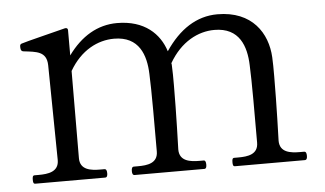

<svg xmlns="http://www.w3.org/2000/svg" viewBox="-41 -551 1038 614"><g transform="rotate(-5 478.0 -244.5)"><path d="M901 -27C871 -27 836 -31 836 -69C836 -69 840 -188 840 -275C840 -299 840 -321 839 -337C835 -414 788 -489 676 -489C609 -489 553 -452 508 -385C490 -442 442 -489 354 -489C291 -489 238 -457 196 -399V-480C196 -485 193 -488 187 -487C157 -479 58 -455 44 -450C40 -448 39 -446 39 -441C39 -435 39 -426 48 -425C89 -420 122 -419 123 -374L127 -69C127 -31 92 -27 62 -27H49C43 -27 42 -22 42 -13C42 -5 43 0 49 0H273C279 0 281 -5 281 -13C281 -22 279 -27 273 -27H260C230 -27 195 -31 195 -69L196 -349C233 -413 288 -440 340 -440C421 -440 441 -378 443 -318C444 -297 445 -248 445 -200V-69C445 -31 411 -27 381 -27H368C362 -27 360 -22 360 -13C360 -5 362 0 368 0H592C597 0 599 -5 599 -13C599 -22 597 -27 592 -27H579C549 -27 514 -31 514 -69C514 -69 518 -188 518 -275C518 -299 518 -321 517 -337C517 -340 517 -343 516 -346C554 -412 610 -440 662 -440C743 -440 763 -378 765 -318C766 -297 767 -251 767 -205V-69C767 -31 733 -27 703 -27H690C684 -27 683 -22 683 -13C683 -5 684 0 690 0H914C920 0 922 -5 922 -13C922 -22 920 -27 914 -27Z"/></g></svg>

Font: Shippori Mincho OTF
Style: Regular
Weight: 400
Designer: FONTDASU
Foundry: FONTDASU / Google Inc. / but / Adobe
Version: Version 3.300;hotconv 1.0.109;makeotfexe 2.5.65596